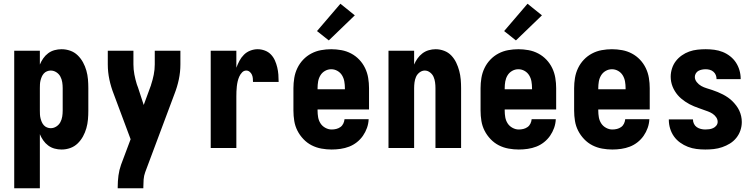

<svg xmlns="http://www.w3.org/2000/svg" viewBox="-20 -791 4040 1026"><path d="M56 215V-520H193V-446Q200 -463 211 -479Q222 -495 237.5 -506.5Q253 -518 271.5 -523Q290 -528 309 -528Q333 -528 355.5 -520Q378 -512 395 -495.5Q412 -479 423.5 -458Q435 -437 441.5 -414Q448 -391 450 -367.5Q452 -344 452 -320V-200Q452 -176 450 -152.5Q448 -129 441.5 -106Q435 -83 423.5 -62Q412 -41 395 -24.5Q378 -8 355.5 0Q333 8 309 8Q290 8 271.5 3Q253 -2 237.5 -13.5Q222 -25 211 -41Q200 -57 193 -74V215ZM251 -106Q267 -106 281 -115Q295 -124 302.5 -138Q310 -152 312.5 -168Q315 -184 315 -200V-320Q315 -336 312.5 -352Q310 -368 302.5 -382Q295 -396 281 -405Q267 -414 251 -414Q241 -414 231 -410Q221 -406 214 -398Q207 -390 203 -380.5Q199 -371 196.5 -361Q194 -351 193.5 -340.5Q193 -330 193 -320V-200Q193 -190 193.5 -179.5Q194 -169 196.5 -159Q199 -149 203 -139.5Q207 -130 214 -122Q221 -114 231 -110Q241 -106 251 -106Z M609 215V208Q609 177 613 147Q617 117 627 89L678 -47L588 -288Q573 -326 564.5 -366Q556 -406 556 -447V-520H693V-447Q693 -420 698 -393.5Q703 -367 711 -341Q712 -339 712.5 -337Q713 -335 714 -333V-332Q715 -331 715.5 -329Q716 -327 717 -325L748 -230L784 -328Q785 -330 785.5 -332Q786 -334 787 -336V-337Q796 -364 801.5 -391.5Q807 -419 807 -447V-520H944V-447Q944 -406 935.5 -366Q927 -326 912 -288L756 129Q749 148 747.5 168Q746 188 746 208V215Z M1106 0V-520H1243V-429Q1250 -448 1259.5 -466Q1269 -484 1283.5 -498.5Q1298 -513 1317.5 -520.5Q1337 -528 1357 -528Q1376 -528 1395 -521Q1414 -514 1427.5 -500Q1441 -486 1449 -468Q1457 -450 1461.5 -431Q1466 -412 1467.5 -392.5Q1469 -373 1469 -353H1332Q1332 -363 1331 -373Q1330 -383 1326 -392Q1322 -401 1314 -407.5Q1306 -414 1296 -414Q1283 -414 1273.5 -404Q1264 -394 1258.5 -381.5Q1253 -369 1250 -356Q1247 -343 1245.5 -329.5Q1244 -316 1243.5 -302.5Q1243 -289 1243 -276V0Z M1752 8Q1725 8 1697.5 3Q1670 -2 1645.5 -14.5Q1621 -27 1601.5 -47.5Q1582 -68 1569.5 -92.5Q1557 -117 1552.5 -144.5Q1548 -172 1548 -200V-320Q1548 -347 1552.5 -374.5Q1557 -402 1569 -427Q1581 -452 1600 -472Q1619 -492 1643.5 -505Q1668 -518 1695.5 -523Q1723 -528 1750 -528Q1777 -528 1804.5 -523Q1832 -518 1856.5 -505Q1881 -492 1900 -472Q1919 -452 1931 -427Q1943 -402 1947.5 -374.5Q1952 -347 1952 -320V-206H1677V-200Q1677 -182 1680 -164.5Q1683 -147 1692.5 -132Q1702 -117 1718.5 -108Q1735 -99 1752 -99Q1765 -99 1777 -102Q1789 -105 1799 -112Q1809 -119 1814.5 -130.5Q1820 -142 1821 -154H1950Q1949 -130 1941 -107.5Q1933 -85 1919.5 -65.5Q1906 -46 1887 -31Q1868 -16 1846 -7.5Q1824 1 1800 4.5Q1776 8 1752 8ZM1823 -314V-320Q1823 -338 1820 -355.5Q1817 -373 1808 -388Q1799 -403 1783.5 -412Q1768 -421 1750 -421Q1732 -421 1716.5 -412Q1701 -403 1692 -388Q1683 -373 1680 -355.5Q1677 -338 1677 -320V-314ZM1737 -575 1674 -625 1799 -771 1876 -709Z M2056 0V-520H2193V-446Q2200 -463 2211 -478.5Q2222 -494 2237 -505.5Q2252 -517 2270.5 -522.5Q2289 -528 2308 -528Q2331 -528 2353.5 -519.5Q2376 -511 2392 -494Q2408 -477 2418 -456Q2428 -435 2434 -412.5Q2440 -390 2442 -366.5Q2444 -343 2444 -320V0H2307V-320Q2307 -335 2305 -350.5Q2303 -366 2297 -380Q2291 -394 2278 -404Q2265 -414 2250 -414Q2235 -414 2222 -404Q2209 -394 2203 -380Q2197 -366 2195 -350.5Q2193 -335 2193 -320V0Z M2752 8Q2725 8 2697.5 3Q2670 -2 2645.5 -14.5Q2621 -27 2601.5 -47.5Q2582 -68 2569.5 -92.5Q2557 -117 2552.5 -144.5Q2548 -172 2548 -200V-320Q2548 -347 2552.5 -374.5Q2557 -402 2569 -427Q2581 -452 2600 -472Q2619 -492 2643.5 -505Q2668 -518 2695.5 -523Q2723 -528 2750 -528Q2777 -528 2804.5 -523Q2832 -518 2856.5 -505Q2881 -492 2900 -472Q2919 -452 2931 -427Q2943 -402 2947.5 -374.5Q2952 -347 2952 -320V-206H2677V-200Q2677 -182 2680 -164.5Q2683 -147 2692.5 -132Q2702 -117 2718.5 -108Q2735 -99 2752 -99Q2765 -99 2777 -102Q2789 -105 2799 -112Q2809 -119 2814.5 -130.5Q2820 -142 2821 -154H2950Q2949 -130 2941 -107.5Q2933 -85 2919.5 -65.5Q2906 -46 2887 -31Q2868 -16 2846 -7.5Q2824 1 2800 4.5Q2776 8 2752 8ZM2823 -314V-320Q2823 -338 2820 -355.5Q2817 -373 2808 -388Q2799 -403 2783.5 -412Q2768 -421 2750 -421Q2732 -421 2716.5 -412Q2701 -403 2692 -388Q2683 -373 2680 -355.5Q2677 -338 2677 -320V-314ZM2737 -575 2674 -625 2799 -771 2876 -709Z M3252 8Q3225 8 3197.5 3Q3170 -2 3145.5 -14.5Q3121 -27 3101.5 -47.5Q3082 -68 3069.5 -92.5Q3057 -117 3052.5 -144.5Q3048 -172 3048 -200V-320Q3048 -347 3052.5 -374.5Q3057 -402 3069 -427Q3081 -452 3100 -472Q3119 -492 3143.5 -505Q3168 -518 3195.5 -523Q3223 -528 3250 -528Q3277 -528 3304.5 -523Q3332 -518 3356.5 -505Q3381 -492 3400 -472Q3419 -452 3431 -427Q3443 -402 3447.5 -374.5Q3452 -347 3452 -320V-206H3177V-200Q3177 -182 3180 -164.5Q3183 -147 3192.5 -132Q3202 -117 3218.5 -108Q3235 -99 3252 -99Q3265 -99 3277 -102Q3289 -105 3299 -112Q3309 -119 3314.5 -130.5Q3320 -142 3321 -154H3450Q3449 -130 3441 -107.5Q3433 -85 3419.5 -65.5Q3406 -46 3387 -31Q3368 -16 3346 -7.5Q3324 1 3300 4.5Q3276 8 3252 8ZM3323 -314V-320Q3323 -338 3320 -355.5Q3317 -373 3308 -388Q3299 -403 3283.5 -412Q3268 -421 3250 -421Q3232 -421 3216.5 -412Q3201 -403 3192 -388Q3183 -373 3180 -355.5Q3177 -338 3177 -320V-314Z M3749 8Q3725 8 3701.5 5Q3678 2 3656 -6.5Q3634 -15 3614.5 -29Q3595 -43 3581.5 -62Q3568 -81 3561 -104Q3554 -127 3554 -151V-153H3683V-152Q3683 -140 3688.5 -129Q3694 -118 3703.5 -111.5Q3713 -105 3725 -102Q3737 -99 3749 -99Q3760 -99 3770.5 -100.5Q3781 -102 3791 -106.5Q3801 -111 3808 -120Q3815 -129 3815 -140Q3815 -153 3807 -164.5Q3799 -176 3787.5 -183.5Q3776 -191 3763.5 -195.5Q3751 -200 3738.5 -204.5Q3726 -209 3713.5 -213.5Q3701 -218 3688.5 -223Q3676 -228 3664 -234.5Q3652 -241 3641 -248.5Q3630 -256 3620 -264.5Q3610 -273 3601.5 -283Q3593 -293 3586 -304.5Q3579 -316 3574 -328.5Q3569 -341 3566.5 -354.5Q3564 -368 3564 -381Q3564 -403 3571 -425Q3578 -447 3591.5 -464.5Q3605 -482 3623.5 -495Q3642 -508 3663 -515.5Q3684 -523 3706.5 -525.5Q3729 -528 3751 -528Q3774 -528 3797 -525Q3820 -522 3841.5 -513.5Q3863 -505 3881.5 -490.5Q3900 -476 3912.5 -457Q3925 -438 3931.5 -415.5Q3938 -393 3938 -370V-368H3809V-369Q3809 -380 3805 -390Q3801 -400 3792.5 -407.5Q3784 -415 3773 -418Q3762 -421 3751 -421Q3741 -421 3731 -419Q3721 -417 3712.5 -412.5Q3704 -408 3698.5 -399Q3693 -390 3693 -380Q3693 -365 3703.5 -352Q3714 -339 3727.5 -331.5Q3741 -324 3756 -319.5Q3771 -315 3786 -310Q3801 -305 3815.5 -299Q3830 -293 3843.5 -286Q3857 -279 3870 -270Q3883 -261 3894 -250Q3905 -239 3914.5 -226.5Q3924 -214 3930.5 -200Q3937 -186 3940.5 -170.5Q3944 -155 3944 -139Q3944 -116 3936.5 -94Q3929 -72 3914.5 -54Q3900 -36 3880.5 -24Q3861 -12 3839 -4.5Q3817 3 3794.5 5.5Q3772 8 3749 8Z"/></svg>

Font: Iosevka Curly Heavy
Style: Regular
Weight: 900
Monospace: yes
Designer: Belleve Invis
Foundry: Belleve Invis
Version: Version 22.1.2; ttfautohint (v1.8.4)